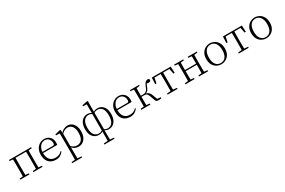

<svg xmlns="http://www.w3.org/2000/svg" viewBox="162 -2402 6360 4291"><g transform="rotate(-30 3342.0 -256.5)"><path d="M130 0Q131 -24 131.5 -64.5Q132 -105 132.5 -148.5Q133 -192 133 -226V-283Q133 -316 132.5 -359.5Q132 -403 131.5 -443.5Q131 -484 130 -508H198Q197 -484 196.5 -443.5Q196 -403 195.5 -359.5Q195 -316 195 -283V-226Q195 -192 195.5 -148.5Q196 -105 196.5 -64.5Q197 -24 198 0ZM469 0Q470 -24 470.5 -64.5Q471 -105 471.5 -148.5Q472 -192 472 -226V-283Q472 -316 471.5 -359.5Q471 -403 470.5 -443.5Q470 -484 469 -508H535Q534 -484 533.5 -443.5Q533 -403 532.5 -359.5Q532 -316 532 -283V-226Q532 -192 532.5 -148.5Q533 -105 533.5 -64.5Q534 -24 535 0ZM46 0V-27L155 -38H175L282 -27V0ZM385 0V-27L493 -38H514L620 -27V0ZM46 -482V-508H163V-470H155ZM502 -470V-508H619V-482L514 -470ZM163 -477V-508H502V-477Z M965 14Q894 14 838 -15Q782 -44 750.5 -103.5Q719 -163 719 -252Q719 -334 751.5 -394.5Q784 -455 838 -488.5Q892 -522 956 -522Q1018 -522 1062.5 -495.5Q1107 -469 1131 -423.5Q1155 -378 1155 -320Q1155 -283 1149 -260H749V-290H1054Q1078 -290 1086.5 -302.5Q1095 -315 1095 -341Q1095 -404 1058.5 -447.5Q1022 -491 955 -491Q907 -491 868 -463Q829 -435 806 -383.5Q783 -332 783 -263Q783 -183 808 -131Q833 -79 877 -54.5Q921 -30 978 -30Q1031 -30 1071.5 -48Q1112 -66 1144 -102L1159 -88Q1126 -41 1078 -13.5Q1030 14 965 14Z M1235 260V233L1347 223H1368L1492 233V260ZM1325 260Q1326 229 1326.5 189.5Q1327 150 1327.5 108.5Q1328 67 1328 32V-278Q1328 -330 1327.5 -374Q1327 -418 1325 -455L1232 -459V-485L1369 -519L1382 -511L1387 -425L1389 -420V-80L1388 -71V32Q1388 66 1388.5 107.5Q1389 149 1389.5 189Q1390 229 1391 260ZM1548 14Q1505 14 1459.5 -4.5Q1414 -23 1375 -75H1362L1374 -108Q1415 -62 1453 -44.5Q1491 -27 1535 -27Q1580 -27 1617 -50Q1654 -73 1676.5 -124Q1699 -175 1699 -257Q1699 -369 1654.5 -425.5Q1610 -482 1539 -482Q1499 -482 1458.5 -462.5Q1418 -443 1371 -389L1362 -420H1374Q1414 -475 1462.5 -498.5Q1511 -522 1559 -522Q1620 -522 1666 -489.5Q1712 -457 1738.5 -398Q1765 -339 1765 -259Q1765 -175 1737.5 -113.5Q1710 -52 1661 -19Q1612 14 1548 14Z M2067 260V233L2190 223H2212L2328 233V260ZM2170 260Q2172 202 2172.5 137.5Q2173 73 2173 -24V-29V-475L2174 -485V-716L2080 -720V-746L2216 -773L2232 -764L2230 -612V-477V-471V-33L2228 -24Q2228 26 2228 66Q2228 106 2228.5 139.5Q2229 173 2229.5 202Q2230 231 2231 260ZM2075 14Q2015 14 1966.5 -15Q1918 -44 1890 -102.5Q1862 -161 1862 -249Q1862 -338 1890 -399Q1918 -460 1966.5 -491Q2015 -522 2075 -522Q2118 -522 2152 -505Q2186 -488 2201 -471L2203 -459L2201 -446Q2178 -465 2151.5 -478.5Q2125 -492 2087 -492Q2014 -492 1968.5 -433Q1923 -374 1923 -249Q1923 -127 1968.5 -71Q2014 -15 2087 -15Q2125 -15 2151.5 -29.5Q2178 -44 2201 -62L2203 -37H2201Q2186 -21 2152 -3.5Q2118 14 2075 14ZM2328 14Q2285 14 2250.5 -3.5Q2216 -21 2202 -37H2200L2202 -62Q2225 -44 2251.5 -29.5Q2278 -15 2316 -15Q2390 -15 2434.5 -74.5Q2479 -134 2479 -258Q2479 -381 2434.5 -436.5Q2390 -492 2316 -492Q2278 -492 2251.5 -478.5Q2225 -465 2202 -446L2200 -459L2202 -471Q2216 -488 2250.5 -505Q2285 -522 2328 -522Q2388 -522 2436 -493Q2484 -464 2512 -405.5Q2540 -347 2540 -258Q2540 -170 2512 -109.5Q2484 -49 2436.5 -17.5Q2389 14 2328 14Z M2884 14Q2813 14 2757 -15Q2701 -44 2669.5 -103.5Q2638 -163 2638 -252Q2638 -334 2670.5 -394.5Q2703 -455 2757 -488.5Q2811 -522 2875 -522Q2937 -522 2981.5 -495.5Q3026 -469 3050 -423.5Q3074 -378 3074 -320Q3074 -283 3068 -260H2668V-290H2973Q2997 -290 3005.5 -302.5Q3014 -315 3014 -341Q3014 -404 2977.5 -447.5Q2941 -491 2874 -491Q2826 -491 2787 -463Q2748 -435 2725 -383.5Q2702 -332 2702 -263Q2702 -183 2727 -131Q2752 -79 2796 -54.5Q2840 -30 2897 -30Q2950 -30 2990.5 -48Q3031 -66 3063 -102L3078 -88Q3045 -41 2997 -13.5Q2949 14 2884 14Z M3168 0V-27L3277 -38H3297L3403 -27V0ZM3168 -482V-508H3403V-482L3297 -470H3277ZM3252 0Q3253 -24 3253.5 -64.5Q3254 -105 3254.5 -148.5Q3255 -192 3255 -226V-283Q3255 -316 3254.5 -359.5Q3254 -403 3253.5 -443.5Q3253 -484 3252 -508H3320Q3319 -484 3318.5 -443Q3318 -402 3317.5 -356.5Q3317 -311 3317 -273V-254Q3317 -206 3317.5 -156.5Q3318 -107 3318.5 -65.5Q3319 -24 3320 0ZM3536 -40 3489 -169Q3476 -203 3462.5 -220Q3449 -237 3429 -243Q3409 -249 3378 -249H3285V-277H3377Q3408 -277 3431 -286Q3454 -295 3473.5 -320Q3493 -345 3510 -392Q3536 -460 3562.5 -488Q3589 -516 3634 -522Q3671 -513 3671 -483Q3671 -464 3658 -453.5Q3645 -443 3619 -443Q3597 -443 3581.5 -446Q3566 -449 3551 -453L3596 -479Q3577 -460 3564 -440Q3551 -420 3537 -381Q3522 -340 3504.5 -314.5Q3487 -289 3464.5 -276Q3442 -263 3413 -257V-268Q3451 -264 3476.5 -252Q3502 -240 3521 -216Q3540 -192 3555 -151L3606 -14L3564 -38L3686 -26V0Q3670 3 3652.5 5.5Q3635 8 3621 8Q3579 8 3562.5 -2Q3546 -12 3536 -40Z M3724 -342 3732 -508H4220L4228 -342H4195L4162 -505L4195 -477H3757L3790 -505L3757 -342ZM3848 0V-27L3964 -38H3988L4104 -27V0ZM3943 0Q3944 -24 3944.5 -64.5Q3945 -105 3945.5 -148.5Q3946 -192 3946 -226V-283Q3946 -316 3945.5 -359.5Q3945 -403 3944.5 -443.5Q3944 -484 3943 -508H4009Q4008 -484 4007.5 -443.5Q4007 -403 4006.5 -359.5Q4006 -316 4006 -283V-226Q4006 -192 4006.5 -148.5Q4007 -105 4007.5 -64.5Q4008 -24 4009 0Z M4393 0Q4394 -24 4394.5 -64.5Q4395 -105 4395.5 -148.5Q4396 -192 4396 -226V-283Q4396 -316 4395.5 -359.5Q4395 -403 4394.5 -443.5Q4394 -484 4393 -508H4461Q4460 -484 4459.5 -443Q4459 -402 4458.5 -357Q4458 -312 4458 -275V-256Q4458 -207 4458.5 -157Q4459 -107 4459.5 -65.5Q4460 -24 4461 0ZM4742 0Q4744 -24 4744.5 -65.5Q4745 -107 4745.5 -157Q4746 -207 4746 -256V-275Q4746 -312 4745.5 -357Q4745 -402 4744.5 -443Q4744 -484 4742 -508H4809Q4808 -484 4807.5 -443.5Q4807 -403 4806.5 -359.5Q4806 -316 4806 -283V-226Q4806 -192 4806.5 -148.5Q4807 -105 4807.5 -64.5Q4808 -24 4809 0ZM4309 0V-27L4418 -38H4438L4544 -27V0ZM4309 -482V-508H4544V-482L4438 -470H4418ZM4659 0V-27L4767 -38H4788L4893 -27V0ZM4659 -482V-508H4893V-482L4788 -470H4767ZM4426 -252V-282H4776V-252Z M5232 14Q5171 14 5116 -15Q5061 -44 5026.5 -103.5Q4992 -163 4992 -253Q4992 -343 5027 -403Q5062 -463 5117 -492.5Q5172 -522 5232 -522Q5293 -522 5348 -492.5Q5403 -463 5438 -403Q5473 -343 5473 -253Q5473 -163 5438 -103.5Q5403 -44 5348 -15Q5293 14 5232 14ZM5232 -16Q5312 -16 5358.5 -77.5Q5405 -139 5405 -252Q5405 -365 5358.5 -428Q5312 -491 5232 -491Q5152 -491 5105.5 -428Q5059 -365 5059 -252Q5059 -139 5105.5 -77.5Q5152 -16 5232 -16Z M5560 -342 5568 -508H6056L6064 -342H6031L5998 -505L6031 -477H5593L5626 -505L5593 -342ZM5684 0V-27L5800 -38H5824L5940 -27V0ZM5779 0Q5780 -24 5780.5 -64.5Q5781 -105 5781.5 -148.5Q5782 -192 5782 -226V-283Q5782 -316 5781.5 -359.5Q5781 -403 5780.5 -443.5Q5780 -484 5779 -508H5845Q5844 -484 5843.5 -443.5Q5843 -403 5842.5 -359.5Q5842 -316 5842 -283V-226Q5842 -192 5842.5 -148.5Q5843 -105 5843.5 -64.5Q5844 -24 5845 0Z M6391 14Q6330 14 6275 -15Q6220 -44 6185.5 -103.5Q6151 -163 6151 -253Q6151 -343 6186 -403Q6221 -463 6276 -492.5Q6331 -522 6391 -522Q6452 -522 6507 -492.5Q6562 -463 6597 -403Q6632 -343 6632 -253Q6632 -163 6597 -103.5Q6562 -44 6507 -15Q6452 14 6391 14ZM6391 -16Q6471 -16 6517.5 -77.5Q6564 -139 6564 -252Q6564 -365 6517.5 -428Q6471 -491 6391 -491Q6311 -491 6264.5 -428Q6218 -365 6218 -252Q6218 -139 6264.5 -77.5Q6311 -16 6391 -16Z"/></g></svg>

Font: Noto Serif SC ExtraLight
Style: Regular
Weight: 200
Designer: Ryoko NISHIZUKA 西塚涼子 (kana & ideographs); Frank Grießhammer (Latin, Greek & Cyrillic); Wenlong ZHANG 张文龙 (bopomofo); San
Foundry: Adobe
Version: Version 2.002-H1;hotconv 1.1.0;makeotfexe 2.6.0